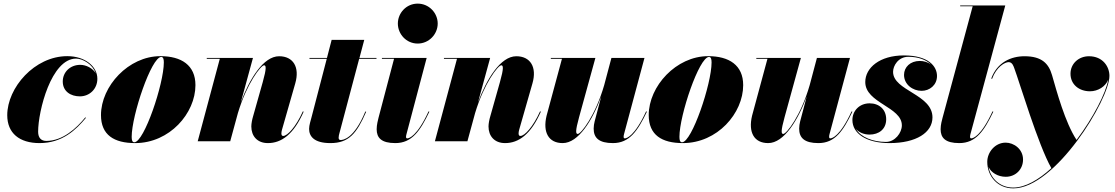

<svg xmlns="http://www.w3.org/2000/svg" viewBox="-20 -780 6158 1060"><path d="M454.5 -129.5 451 -132C400 -69.5 325 -2 235.5 -2C209 -2 190.5 -17 190.5 -53C190.5 -167 263 -456.5 400 -456.5C437.5 -456.5 491.5 -424.5 508.5 -375.5C492 -403.5 455.5 -422 423 -422C368 -422 326.5 -382.5 326.5 -330C326.5 -275 371 -248 421 -248C475 -248 517.5 -289.5 517.5 -345C517.5 -414 448.5 -470 351.5 -470C170.5 -470 20 -295.5 20 -144C20 -45 87 10 198.5 10C324.5 10 400 -64 454.5 -129.5Z M726 10C917 10 1059 -155 1059 -310C1059 -420 981.5 -470 865.5 -470C689.5 -470 537.5 -304.5 537.5 -144.5C537.5 -34.5 610 10 726 10ZM721.5 5.5C710.5 5.5 707 -5.5 707 -24.5C707 -143.5 816 -465.5 870 -465.5C881 -465.5 884.5 -454.5 884.5 -435.5C884.5 -316.5 775.5 5.5 721.5 5.5Z M1193.5 -455.5 1071.5 0H1251L1293.5 -156C1342.5 -319 1420 -419.5 1438 -419.5C1449 -419.5 1452.5 -404.5 1430.5 -326.5L1377 -137C1372 -120.5 1367.5 -97.5 1367.5 -82C1367.5 -29 1400 10 1459 10C1533.5 10 1601 -37.5 1656.5 -163.5L1652 -165C1613.5 -79.5 1567 -29.5 1543.5 -29.5C1537 -29.5 1533.5 -33 1533.5 -44.5C1533.5 -49.5 1535.5 -59.5 1537 -64.5L1610 -319.5C1636 -409.5 1598.5 -469.5 1521 -469.5C1434 -469.5 1357.5 -344 1309.5 -215L1376.5 -460H1121.5V-455.5Z M2001.5 -163 1997 -164.5C1934 -11.5 1872.5 -7 1860.5 -7C1854 -7 1849.5 -10.5 1849.5 -19.5C1849.5 -28.5 1852 -37.5 1854 -45L1963 -455.5H2058.5V-460H1964.5L1991 -560H1811L1785 -460H1688.5V-455.5H1784L1700.5 -135C1695.5 -115 1686.5 -89 1686.5 -68.5C1686.5 -29 1712 10 1804 10C1905 10 1949 -42 2001.5 -163Z M2176.5 -650C2176.5 -592 2223 -539.5 2286 -539.5C2349 -539.5 2396.5 -592 2396.5 -650C2396.5 -708 2349 -760 2286 -760C2223 -760 2176.5 -708 2176.5 -650ZM2350.5 -163.5 2346 -165C2282.5 -27 2237.5 -16 2228.5 -16C2224.5 -16 2221.5 -18.5 2221.5 -24C2221.5 -28.5 2222.5 -33.5 2224 -39L2335.5 -460H2088.5V-455.5H2155.5L2069.5 -129C2067 -118 2059.5 -91.5 2059.5 -66.5C2059.5 -19 2085.5 10 2162.5 10C2254 10 2299.5 -57 2350.5 -163.5Z M2503 -455.5 2381 0H2560.5L2603 -156C2652 -319 2729.5 -419.5 2747.5 -419.5C2758.5 -419.5 2762 -404.5 2740 -326.5L2686.5 -137C2681.5 -120.5 2677 -97.5 2677 -82C2677 -29 2709.5 10 2768.5 10C2843 10 2910.5 -37.5 2966 -163.5L2961.5 -165C2923 -79.5 2876.5 -29.5 2853 -29.5C2846.5 -29.5 2843 -33 2843 -44.5C2843 -49.5 2845 -59.5 2846.5 -64.5L2919.5 -319.5C2945.5 -409.5 2908 -469.5 2830.5 -469.5C2743.5 -469.5 2667 -344 2619 -215L2686 -460H2431V-455.5Z M3267 -460H3021V-455.5H3082.5L2997.5 -141C2975.5 -49 3009 10 3086.5 10C3174 10 3251.5 -117.5 3299.5 -248L3263 -110C3260 -98.5 3257.5 -83 3257.5 -70C3257.5 -18.5 3287 10 3364 10C3455 10 3500.5 -57 3551.5 -163.5L3547 -165C3483.5 -27 3438.5 -16 3429.5 -16C3425 -16 3423 -19 3423 -24C3423 -28 3423 -32.5 3425 -39L3538 -460H3355.5L3315.5 -309.5C3267.5 -143 3188 -40.5 3169.5 -40.5C3158.5 -40.5 3155.5 -55 3177 -133Z M3750 10C3941 10 4083 -155 4083 -310C4083 -420 4005.5 -470 3889.5 -470C3713.5 -470 3561.5 -304.5 3561.5 -144.5C3561.5 -34.5 3634 10 3750 10ZM3745.5 5.5C3734.5 5.5 3731 -5.5 3731 -24.5C3731 -143.5 3840 -465.5 3894 -465.5C3905 -465.5 3908.5 -454.5 3908.5 -435.5C3908.5 -316.5 3799.5 5.5 3745.5 5.5Z M4401.5 -460H4155.5V-455.5H4217L4132 -141C4110 -49 4143.5 10 4221 10C4308.5 10 4386 -117.5 4434 -248L4397.5 -110C4394.5 -98.5 4392 -83 4392 -70C4392 -18.5 4421.5 10 4498.5 10C4589.5 10 4635 -57 4686 -163.5L4681.5 -165C4618 -27 4573 -16 4564 -16C4559.5 -16 4557.5 -19 4557.5 -24C4557.5 -28 4557.5 -32.5 4559.5 -39L4672.5 -460H4490L4450 -309.5C4402 -143 4322.5 -40.5 4304 -40.5C4293 -40.5 4290 -55 4311.5 -133Z M5128 -132C5128 -260 4910.5 -278.5 4910.5 -383.5C4910.5 -417 4939 -466.5 4995 -466.5C5049.5 -466.5 5092.5 -450 5119 -424.5C5102.5 -436.5 5081 -443.5 5058 -443.5C5005.5 -443.5 4971 -409.5 4971 -366.5C4971 -314 5018.5 -278.5 5068 -278.5C5111.5 -278.5 5153 -309.5 5153 -360.5C5153 -412.5 5108 -474 4970 -474C4837 -474 4757 -406 4757 -327C4757 -211 4959 -190 4959 -88C4959 -47 4921.5 3.5 4871 3.5C4799.5 3.5 4733 -22 4705 -68.5C4722.5 -48.5 4750 -37 4781 -37C4831 -37 4872.5 -66 4872.5 -121.5C4872.5 -176 4833.5 -209.5 4781 -209.5C4724.5 -209.5 4686 -168 4686 -117.5C4686 -43 4762.5 10 4891.5 10C5038 10 5128 -48 5128 -132Z M5464 -163.5 5459.5 -165C5396 -27 5351 -16 5342 -16C5338 -16 5335.5 -19 5335.5 -24C5335.5 -28.5 5336 -33.5 5337.5 -39L5530 -750H5281V-745.5H5350L5183.5 -129C5180.5 -117.5 5173 -91.5 5173 -66.5C5173 -19 5199 10 5276 10C5367.5 10 5413 -57 5464 -163.5Z M5574.5 260C5804.5 260 6105 -231 6105 -361C6105 -412.5 6068 -469.5 5992 -469.5C5935 -469.5 5890 -428.5 5890 -373C5890 -313.5 5937.5 -276 5997.5 -276C6041.5 -276 6084 -302 6098.5 -341C6086.5 -268.5 6016.5 -131.5 5923.5 -7.5C5860 -104 5814 -275.5 5788 -365.5C5769.5 -428.5 5732.5 -469.5 5636 -469.5C5562.5 -469.5 5485.5 -436.5 5452.5 -346.5L5457 -344.5C5481 -410.5 5527.5 -437 5548.5 -437C5569.5 -437 5576 -413 5580 -402.5C5607.5 -330 5711.5 21 5784.5 148.5C5714 212.5 5640.5 255.5 5574 255.5C5500.5 255.5 5449 205.5 5437.5 141.5C5451.5 173 5489.5 196 5532.5 196C5587 196 5628 155 5628 101C5628 42.5 5577 7.5 5532 7.5C5474 7.5 5430.5 60 5430.5 113.5C5430.5 193 5487.5 260 5574.5 260Z"/></svg>

Font: Bodoni* 36pt Fatface
Style: Italic
Weight: 900
Italic angle: -13°
Version: Version 2.3